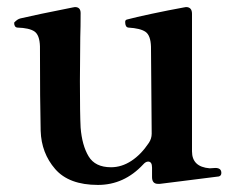

<svg xmlns="http://www.w3.org/2000/svg" viewBox="-20 -512 679 543"><path d="M606 -23Q606 -15 599 -13L488 1L432 8H427Q410 8 410 -11V-38Q410 -55 399 -55Q392 -55 385 -47Q331 11 257 11Q175 11 136 -34Q97 -79 95 -142Q93 -222 93 -381Q92 -413 77.5 -423Q63 -433 29 -434Q20 -435 20 -448Q29 -458 38 -460Q80 -470 186 -491L192 -492Q208 -492 208 -475Q208 -435 207 -407L206 -283Q206 -189 208 -151Q212 -101 230.5 -70Q249 -39 294 -39Q324 -39 351.5 -57Q379 -75 401 -108Q409 -120 409 -134L407 -380Q406 -412 391.5 -422Q377 -432 343 -434Q334 -435 334 -450Q334 -456 340 -457Q362 -463 409 -473Q456 -483 500 -491L506 -492Q523 -492 523 -473V-84Q523 -40 573 -36L589 -37Q606 -37 606 -23Z"/></svg>

Font: Shippori Mincho B1
Style: Bold
Weight: 700
Designer: FONTDASU
Foundry: FONTDASU / Google Inc. / but / Adobe
Version: Version 3.110; ttfautohint (v1.8.3)